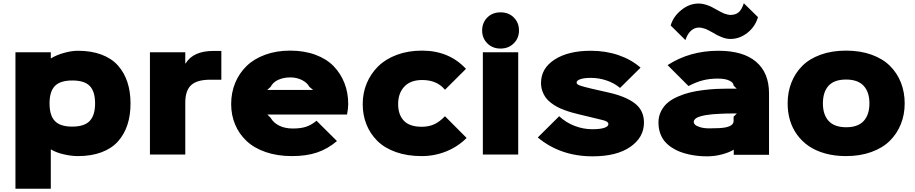

<svg xmlns="http://www.w3.org/2000/svg" viewBox="-20 -952 5639 1183"><path d="M565.9 -314.9Q565.9 -387.7 533.4 -421.9Q501 -456.1 425.8 -456.1Q350.6 -456.1 317.9 -421.9Q285.2 -387.7 285.2 -314.9Q285.2 -241.2 317.9 -206.5Q350.6 -171.9 424.8 -171.9Q499.5 -171.9 532.7 -206.8Q565.9 -241.7 565.9 -314.9ZM784.2 -314.9Q784.2 -241.2 764.9 -182.6Q745.6 -124 706.8 -80.6Q668 -37.1 605.2 -13.7Q542.5 9.8 460 9.8Q419.4 9.8 372.3 -1.2Q325.2 -12.2 294.9 -30.8H293V210.9H75.2V-629.9H293V-592.8H294.9Q327.1 -612.8 374 -626Q420.9 -639.2 460 -639.2Q542.5 -639.2 605 -615.7Q667.5 -592.3 706.3 -548.8Q745.1 -505.4 764.6 -446.8Q784.2 -388.2 784.2 -314.9Z M1343.8 -638.2V-460.9H1275.4Q1193.4 -460.9 1157.5 -427.2Q1121.6 -393.6 1121.6 -319.8V0H903.8V-629.9H1121.6V-561H1123.5Q1170.4 -638.2 1295.4 -638.2Z M1626.5 -397.9H1909.2L1886.2 -417Q1872.6 -442.9 1840.1 -459Q1807.6 -475.1 1769.5 -475.1Q1728.5 -475.1 1695.6 -460.7Q1662.6 -446.3 1647.5 -417ZM2125.5 -311Q2125.5 -283.2 2118.2 -246.1H1627.4L1647.5 -226.1Q1665.5 -194.8 1700.9 -177.5Q1736.3 -160.2 1784.2 -160.2Q1833.5 -160.2 1866.2 -171.1Q1898.9 -182.1 1930.2 -208L2056.2 -83Q1999.5 -34.7 1933.8 -12.5Q1868.2 9.8 1779.3 9.8Q1689 9.8 1616.9 -15.1Q1544.9 -40 1498.8 -83.7Q1452.6 -127.4 1428.5 -185.3Q1404.3 -243.2 1404.3 -311Q1404.3 -381.3 1429.2 -441.4Q1454.1 -501.5 1499.8 -545.7Q1545.4 -589.8 1614.5 -615Q1683.6 -640.1 1767.6 -640.1Q1854.5 -640.1 1923.6 -614.5Q1992.7 -588.9 2036.1 -543.7Q2079.6 -498.5 2102.5 -439.5Q2125.5 -380.4 2125.5 -311Z M2721.7 -235.8 2855 -102.1Q2802.2 -48.8 2730.2 -19.5Q2658.2 9.8 2578.1 9.8Q2489.3 9.8 2419.2 -15.1Q2349.1 -40 2304.9 -84Q2260.7 -127.9 2237.8 -185.5Q2214.8 -243.2 2214.8 -311Q2214.8 -379.4 2239.7 -439Q2264.6 -498.5 2310.3 -543.5Q2356 -588.4 2425.5 -614.3Q2495.1 -640.1 2580.1 -640.1Q2746.6 -640.1 2851.1 -527.8L2721.7 -398.9Q2672.4 -459 2581.1 -459Q2509.8 -459 2471.4 -418.5Q2433.1 -377.9 2433.1 -311Q2433.1 -245.1 2468.5 -208Q2503.9 -170.9 2579.1 -170.9Q2622.1 -170.9 2655.5 -186.3Q2689 -201.7 2721.7 -235.8Z M3172.9 -629.9V0H2955.1V-629.9ZM3177.7 -764.2Q3177.7 -716.8 3145.5 -684.8Q3113.3 -652.8 3064 -652.8Q3014.6 -652.8 2982.7 -684.8Q2950.7 -716.8 2950.7 -764.2Q2950.7 -812 2982.4 -844Q3014.2 -876 3064 -876Q3114.3 -876 3146 -844Q3177.7 -812 3177.7 -764.2Z M3947.8 -196.8Q3947.8 -105.5 3863.8 -47.1Q3779.8 11.2 3631.3 11.2Q3433.1 11.2 3293.5 -105L3425.3 -235.8Q3467.8 -196.3 3521.2 -176Q3574.7 -155.8 3629.4 -155.8Q3677.7 -155.8 3703.1 -164.3Q3728.5 -172.9 3728.5 -187Q3728.5 -197.8 3715.8 -204.3Q3703.1 -210.9 3664.6 -219.2Q3659.2 -220.2 3609.9 -232.4Q3560.5 -244.6 3552.7 -246.1Q3526.4 -252.4 3506.1 -258.1Q3485.8 -263.7 3459.7 -273.2Q3433.6 -282.7 3414.1 -293Q3394.5 -303.2 3374.8 -318.4Q3355 -333.5 3342.3 -350.8Q3329.6 -368.2 3321.5 -391.4Q3313.5 -414.6 3313.5 -440.9Q3313.5 -531.2 3397.5 -585.2Q3481.4 -639.2 3620.6 -639.2Q3711.9 -639.2 3790.8 -612.3Q3869.6 -585.4 3926.8 -535.2L3800.3 -410.2Q3766.1 -439.5 3718.5 -455.8Q3670.9 -472.2 3620.6 -472.2Q3578.6 -472.2 3555.7 -464.1Q3532.7 -456.1 3532.7 -442.9Q3532.7 -432.6 3552.5 -425.3Q3572.3 -418 3624.5 -405.8L3725.6 -382.8Q3834.5 -358.9 3891.1 -315.4Q3947.8 -272 3947.8 -196.8Z M4500 -232.9 4520 -252.9H4498Q4453.1 -252.9 4418.9 -251Q4367.2 -249.5 4325.2 -242.2Q4282.7 -233.9 4268.6 -223.4Q4254.4 -212.9 4254.4 -200.2Q4254.4 -192.4 4262.2 -184.1Q4270 -175.8 4293.2 -168.5Q4316.4 -161.1 4351.1 -161.1Q4422.4 -161.1 4450.2 -167Q4500 -177.2 4500 -206.1ZM4718.3 -377V2H4501V-29.8Q4472.2 -12.2 4427.5 -0.5Q4382.8 11.2 4337.4 11.2Q4310.5 11.2 4283.7 8.8Q4256.8 6.3 4226.6 -0.2Q4196.3 -6.8 4169.9 -16.8Q4143.6 -26.9 4118.7 -43.2Q4093.8 -59.6 4075.9 -80.6Q4058.1 -101.6 4047.6 -131.3Q4037.1 -161.1 4037.1 -196.8Q4037.1 -235.4 4053.2 -267.1Q4069.3 -298.8 4095 -320.1Q4120.6 -341.3 4158 -357.4Q4195.3 -373.5 4232.4 -382.6Q4269.5 -391.6 4313.7 -397Q4357.9 -402.3 4392.3 -404.1Q4426.8 -405.8 4463.4 -405.8H4519L4500 -424.8Q4500 -442.4 4474.6 -455.1Q4449.2 -467.8 4402.3 -467.8Q4353.5 -467.8 4311.8 -457.3Q4270 -446.8 4222.2 -421.9L4093.3 -550.8Q4229.5 -639.2 4406.2 -639.2Q4559.1 -639.2 4638.7 -571.3Q4718.3 -503.4 4718.3 -377ZM4563 -932.1 4650.4 -846.2Q4631.8 -785.6 4584 -748.8Q4536.1 -711.9 4480 -711.9Q4434.6 -711.9 4370.1 -752Q4336.4 -770.5 4327.1 -773.9Q4303.2 -782.2 4286.1 -782.2Q4259.3 -782.2 4237.5 -762.7Q4215.8 -743.2 4203.1 -705.1L4112.3 -794.9Q4127.9 -849.6 4177.5 -889.9Q4227.1 -930.2 4284.2 -930.2Q4333 -930.2 4396 -892.1Q4422.4 -877 4440.4 -869.1Q4467.3 -859.9 4479 -859.9Q4512.2 -859.9 4531.5 -876.7Q4550.8 -893.6 4563 -932.1Z M5050.3 -314.9Q5050.3 -245.1 5085.9 -206.5Q5121.6 -168 5193.8 -168Q5266.1 -168 5301.5 -206.5Q5336.9 -245.1 5336.9 -314.9Q5336.9 -384.8 5301.3 -423.3Q5265.6 -461.9 5192.9 -461.9Q5120.1 -461.9 5085.2 -423.6Q5050.3 -385.3 5050.3 -314.9ZM5554.2 -314.9Q5554.2 -246.6 5530.8 -187.7Q5507.3 -128.9 5462.9 -84.7Q5418.5 -40.5 5348.9 -15.4Q5279.3 9.8 5192.9 9.8Q5122.6 9.8 5064 -6.6Q5005.4 -22.9 4962.9 -52.2Q4920.4 -81.5 4891.1 -122.1Q4861.8 -162.6 4847.4 -211.2Q4833 -259.8 4833 -314.9Q4833 -383.8 4856 -442.6Q4878.9 -501.5 4922.9 -545.7Q4966.8 -589.8 5036.1 -615Q5105.5 -640.1 5192.9 -640.1Q5280.3 -640.1 5349.6 -615.2Q5418.9 -590.3 5463.4 -546.1Q5507.8 -502 5531 -443.1Q5554.2 -384.3 5554.2 -314.9Z"/></svg>

Font: Sinkin Sans 900 X Black
Style: Regular
Weight: 950
Designer: Keith Bates
Foundry: K-Type
Version: Sinkin Sans (version 1.0)  by Keith Bates   •   © 2014   www